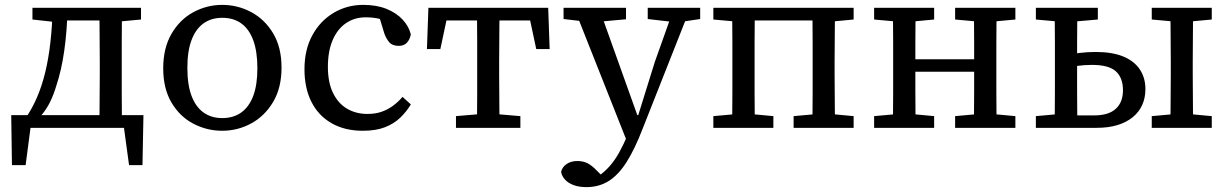

<svg xmlns="http://www.w3.org/2000/svg" viewBox="-20 -524 5029 787"><path d="M528 0H66L110 -38L85 153H29L26 -52H568L564 153H509L483 -38ZM387 0Q388 -31 388 -68Q388 -105 388.5 -144.5Q389 -184 389 -218V-274Q389 -309 388.5 -348Q388 -387 388 -424.5Q388 -462 387 -492H480Q480 -462 479.5 -424.5Q479 -387 479 -348Q479 -309 479 -274V-218Q479 -184 479 -144.5Q479 -105 479.5 -68Q480 -31 480 0ZM113 -444V-492H219V-434H204ZM434 -434V-492H558V-444L450 -434ZM83 -37Q111 -77 131.5 -124.5Q152 -172 165.5 -228Q179 -284 186.5 -350Q194 -416 196 -492H257Q255 -398 243.5 -317Q232 -236 211 -173Q200 -136 185.5 -106.5Q171 -77 150 -52V-12ZM219 -440V-492H417V-440Z M891 12Q828 12 772.5 -17Q717 -46 683 -103.5Q649 -161 649 -244Q649 -327 683 -385.5Q717 -444 772.5 -474Q828 -504 891 -504Q954 -504 1009.5 -474.5Q1065 -445 1099.5 -387.5Q1134 -330 1134 -247Q1134 -164 1099.5 -106Q1065 -48 1009.5 -18Q954 12 891 12ZM891 -40Q937 -40 969 -63Q1001 -86 1018 -131Q1035 -176 1035 -244Q1035 -313 1018 -359Q1001 -405 969 -428Q937 -451 891 -451Q846 -451 814 -428Q782 -405 765 -359.5Q748 -314 748 -246Q748 -177 765 -131.5Q782 -86 814 -63Q846 -40 891 -40Z M1467 12Q1393 12 1339 -19Q1285 -50 1256.5 -106.5Q1228 -163 1228 -240Q1228 -320 1260 -379Q1292 -438 1347 -471Q1402 -504 1469 -504Q1524 -504 1564.5 -487.5Q1605 -471 1630.5 -443.5Q1656 -416 1664 -383Q1660 -362 1648 -349Q1636 -336 1614 -336Q1588 -336 1575 -351.5Q1562 -367 1555 -388L1527 -480L1585 -429Q1562 -440 1536.5 -446.5Q1511 -453 1479 -453Q1433 -453 1398 -429Q1363 -405 1343.5 -359.5Q1324 -314 1324 -250Q1324 -186 1345 -143Q1366 -100 1402.5 -78.5Q1439 -57 1486 -57Q1519 -57 1544.5 -66Q1570 -75 1591 -90.5Q1612 -106 1630 -127L1664 -96Q1646 -66 1620.5 -41.5Q1595 -17 1558 -2.5Q1521 12 1467 12Z M1730 -323 1736 -492H2227L2233 -323H2178L2145 -478L2190 -440H1772L1818 -478L1785 -323ZM1849 0V-48L1967 -58H1995L2113 -48V0ZM1935 0Q1935 -31 1935.5 -68Q1936 -105 1936 -144.5Q1936 -184 1936 -218V-274Q1936 -309 1936 -348Q1936 -387 1935.5 -424.5Q1935 -462 1935 -492H2028Q2027 -462 2027 -424.5Q2027 -387 2026.5 -348Q2026 -309 2026 -274V-218Q2026 -184 2026.5 -144.5Q2027 -105 2027 -68Q2027 -31 2028 0Z M2384 243Q2353 243 2330.5 234.5Q2308 226 2295 211Q2282 196 2280 180Q2285 160 2303 148Q2321 136 2346 136Q2371 136 2389 145.5Q2407 155 2426 175L2454 203L2424 212L2429 201Q2457 182 2479 157Q2501 132 2518.5 100Q2536 68 2552 31L2568 -9L2584 -13L2664 -270L2743 -492H2810L2614 4Q2582 87 2548.5 140Q2515 193 2475 218Q2435 243 2384 243ZM2554 66 2333 -492H2435L2592 -53L2614 -43ZM2290 -446V-492H2546V-445L2425 -434H2393ZM2635 -446V-492H2850V-446L2769 -434H2739Z M2981 0Q2981 -31 2981.5 -68Q2982 -105 2982 -144.5Q2982 -184 2982 -218V-274Q2982 -309 2982 -348Q2982 -387 2981.5 -424.5Q2981 -462 2981 -492H3074Q3074 -462 3073.5 -424.5Q3073 -387 3073 -348Q3073 -309 3073 -274V-218Q3073 -184 3073 -144.5Q3073 -105 3073.5 -68Q3074 -31 3074 0ZM3310 0Q3310 -31 3310.5 -68Q3311 -105 3311 -144.5Q3311 -184 3311 -218V-274Q3311 -309 3311 -348Q3311 -387 3310.5 -424.5Q3310 -462 3310 -492H3403Q3402 -462 3402 -424.5Q3402 -387 3401.5 -348Q3401 -309 3401 -274V-218Q3401 -184 3401.5 -144.5Q3402 -105 3402 -68Q3402 -31 3403 0ZM2904 0V-48L3015 -58H3043L3150 -48V0ZM3233 0V-48L3344 -58H3372L3479 -48V0ZM2904 -444V-492H3027V-434H3015ZM3356 -434V-492H3479V-444L3372 -434ZM3043 -440V-492H3340V-440Z M3640 0Q3640 -31 3640.5 -68Q3641 -105 3641 -144.5Q3641 -184 3641 -218V-274Q3641 -309 3641 -348Q3641 -387 3640.5 -424.5Q3640 -462 3640 -492H3733Q3733 -462 3732.5 -424.5Q3732 -387 3732 -348Q3732 -309 3732 -274V-238Q3732 -194 3732 -150.5Q3732 -107 3732.5 -69Q3733 -31 3733 0ZM3972 0Q3972 -31 3972.5 -69Q3973 -107 3973 -150.5Q3973 -194 3973 -238V-274Q3973 -309 3973 -348Q3973 -387 3972.5 -424.5Q3972 -462 3972 -492H4065Q4065 -462 4064.5 -424.5Q4064 -387 4064 -348Q4064 -309 4064 -274V-218Q4064 -184 4064 -144.5Q4064 -105 4064.5 -68Q4065 -31 4065 0ZM3563 0V-48L3674 -58H3702L3809 -48V0ZM3563 -444V-492H3809V-444L3702 -434H3674ZM3895 0V-48L4006 -58H4034L4142 -48V0ZM3895 -444V-492H4142V-444L4034 -434H4006ZM3702 -230V-281H4002V-230Z M4359 0V-51H4465Q4524 -51 4553.5 -78Q4583 -105 4583 -154Q4583 -205 4554 -231.5Q4525 -258 4456 -258Q4425 -258 4397 -254Q4369 -250 4350 -245V-298Q4371 -303 4404.5 -307Q4438 -311 4471 -311Q4539 -311 4584 -292.5Q4629 -274 4652 -239.5Q4675 -205 4675 -159Q4675 -123 4662 -94Q4649 -65 4623.5 -44Q4598 -23 4561 -11.5Q4524 0 4475 0ZM4303 0Q4303 -31 4303.5 -68Q4304 -105 4304 -144.5Q4304 -184 4304 -218V-274Q4304 -309 4304 -348Q4304 -387 4303.5 -424.5Q4303 -462 4303 -492H4396Q4396 -462 4395.5 -424Q4395 -386 4395 -347Q4395 -308 4395 -273V-218Q4395 -184 4395 -144.5Q4395 -105 4395.5 -68Q4396 -31 4396 0ZM4777 0Q4778 -31 4778 -68Q4778 -105 4778.5 -144.5Q4779 -184 4779 -218V-274Q4779 -309 4778.5 -348Q4778 -387 4778 -424.5Q4778 -462 4777 -492H4871Q4870 -462 4870 -424.5Q4870 -387 4869.5 -348Q4869 -309 4869 -274V-218Q4869 -184 4869.5 -144.5Q4870 -105 4870 -68Q4870 -31 4871 0ZM4226 -444V-492H4480V-444L4365 -434H4337ZM4701 0V-48L4812 -58H4839L4947 -48V0ZM4701 -444V-492H4947V-444L4839 -434H4812ZM4226 0V-48L4337 -58H4349V0Z"/></svg>

Font: Source Serif 4
Style: Regular
Weight: 400
Designer: Frank Grießhammer
Foundry: Adobe Systems Incorporated
Version: Version 4.004;hotconv 1.0.116;makeotfexe 2.5.65601